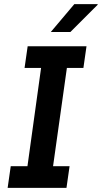

<svg xmlns="http://www.w3.org/2000/svg" viewBox="-20 -910 493 930"><path d="M17 0 32 -105H113L179 -581H99L114 -686H399L384 -581H304L237 -105H317L302 0ZM226 -755 340 -890H453V-887L321 -755Z"/></svg>

Font: Chivo Medium Medium
Style: Italic
Weight: 500
Italic angle: -8.05°
Version: Version 2.002